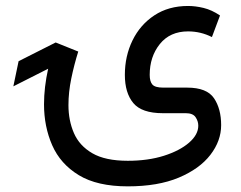

<svg xmlns="http://www.w3.org/2000/svg" viewBox="-20 -394 829 660"><path d="M419.4 246.6Q314 246.6 250.7 208Q187.5 169.4 159.4 105.2Q131.3 41 131.3 -35.6Q131.3 -93.8 145.5 -157.7L25.9 -97.2L43.9 -183.6L171.4 -248L249 -216.8Q234.9 -171.9 225.1 -124.5Q215.3 -77.1 215.3 -32.7Q215.3 20 234.1 63.5Q252.9 106.9 297.4 132.8Q341.8 158.7 419.4 158.7Q488.8 158.7 543.5 141.4Q598.1 124 629.9 96.4Q661.6 68.8 661.6 38.1Q661.6 22.5 652.3 8.8Q643.1 -4.9 618.7 -4.9H539.6Q467.3 -4.9 438.2 -39.8Q409.2 -74.7 409.2 -136.7Q409.2 -201.2 435.5 -255.1Q461.9 -309.1 510.7 -341.3Q559.6 -373.5 626.5 -373.5Q651.9 -373.5 679.9 -366.7Q708 -359.9 736.3 -340.8L708.5 -266.6Q669.9 -286.1 626.5 -286.1Q564.5 -286.1 529.5 -242.7Q494.6 -199.2 494.6 -136.7Q494.6 -113.8 503.9 -103.3Q513.2 -92.8 541.5 -92.8H623.5Q690.9 -92.8 715.6 -56.4Q740.2 -20 740.2 36.1Q740.2 90.3 703.1 138.4Q666 186.5 594.5 216.6Q522.9 246.6 419.4 246.6Z"/></svg>

Font: Vazirmatn UI FD
Style: Regular
Weight: 400
Designer: Saber Rastikerdar
Foundry: Saber Rastikerdar
Version: Version 33.003